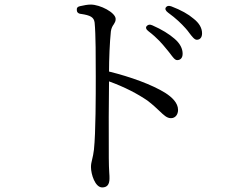

<svg xmlns="http://www.w3.org/2000/svg" viewBox="-20 -774 1040 840"><path d="M427 46C448 46 459 34 459 7C459 0 459 -8 458 -18C457 -35 456 -56 456 -83C455 -187 456 -348 457 -418C526 -393 581 -364 625 -334C650 -315 664 -301 677 -289C697 -270 710 -257 728 -257C748 -257 759 -274 759 -293C759 -324 732 -349 704 -367C647 -403 551 -438 457 -461C457 -515 460 -588 465 -636C467 -652 473 -661 478 -668C482 -675 486 -680 486 -691C486 -719 418 -754 377 -754C363 -754 348 -751 330 -747C320 -745 315 -740 316 -730C316 -721 322 -714 335 -713C375 -707 391 -699 394 -675C399 -625 399 -518 399 -438C399 -360 399 -194 391 -119C389 -102 386 -88 383 -76C380 -64 378 -55 378 -43C378 -12 396 46 427 46ZM630 -637C668 -608 690 -582 707 -561C715 -552 719 -546 724 -540C736 -524 745 -511 755 -511C769 -511 779 -520 779 -539C779 -561 768 -584 743 -605C720 -625 688 -645 647 -663C636 -668 628 -667 622 -660C616 -654 619 -645 630 -637ZM715 -719C752 -692 773 -671 792 -650C799 -642 804 -636 808 -630C821 -613 831 -600 841 -600C854 -600 864 -609 864 -628C864 -651 852 -673 826 -693C804 -712 772 -730 730 -746C719 -750 711 -749 706 -742C701 -736 704 -727 715 -719Z"/></svg>

Font: 寒蝉锦书宋
Style: Regular
Weight: 400
Designer: 寒蝉锦书宋{Warren} 思源宋体{Ryoko NISHIZUKA 西塚涼子 (kana & ideographs); Frank Grießhammer (Latin, Greek & Cyrillic); Wenlong ZHANG 
Foundry: Adobe & ChillType
Version: Version 2.000;Glyphs 3.1.1 (3135)